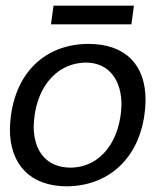

<svg xmlns="http://www.w3.org/2000/svg" viewBox="-20 -649 587 678"><path d="M169 -629 160 -563H444L453 -629ZM230 -57C141 -57 99 -119 99 -203C102 -327 170 -426 283 -428C368 -428 409 -362 409 -280C406 -157 340 -59 230 -57ZM494 -296C494 -418 425 -494 292 -494C126 -493 19 -375 15 -192C15 -70 85 9 217 9C382 7 491 -114 494 -296Z"/></svg>

Font: Cantarell
Style: Oblique
Weight: 400
Italic angle: -8°
Designer: Dave Crossland
Version: Version 0.024